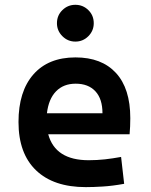

<svg xmlns="http://www.w3.org/2000/svg" viewBox="-20 -765 626 795"><path d="M335.4 9.8Q201.7 9.8 129.2 -59.8Q56.6 -129.4 56.6 -259.8Q56.6 -386.7 118.4 -457Q180.2 -527.3 292.5 -527.3Q400.9 -527.3 460.2 -462.9Q519.5 -398.4 519.5 -275.9Q519.5 -240.7 516.6 -209H179.7Q209 -101.6 347.2 -101.6Q381.3 -101.6 414.3 -105.2Q447.3 -108.9 481.4 -115.2L494.1 -3.9Q445.8 4.9 406 7.3Q366.2 9.8 335.4 9.8ZM174.3 -295.9H404.3Q404.3 -355.5 375 -387Q345.7 -418.5 293.5 -418.5Q242.7 -418.5 211.9 -386.7Q181.2 -355 174.3 -295.9ZM292 -592.8Q260.7 -592.8 238.3 -615.2Q215.8 -637.7 215.8 -668.9Q215.8 -701.2 238.3 -723.1Q260.7 -745.1 292 -745.1Q323.7 -745.1 345.9 -723.1Q368.2 -701.2 368.2 -668.9Q368.2 -637.7 345.9 -615.2Q323.7 -592.8 292 -592.8Z"/></svg>

Font: Cascadia Mono PL SemiBold
Style: Regular
Weight: 600
Monospace: yes
Designer: Aaron Bell
Foundry: Saja Typeworks
Version: Version 2404.023; ttfautohint (v1.8.4)